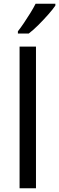

<svg xmlns="http://www.w3.org/2000/svg" viewBox="-20 -1010 317 1030"><path d="M173 0H85V-760H173ZM277 -980Q265 -962 240 -933.5Q215 -905 186.5 -876.5Q158 -848 134 -830H76V-842Q91 -861 108.5 -887Q126 -913 143 -940.5Q160 -968 171 -990H277Z"/></svg>

Font: Noto Sans Masaram Gondi
Style: Regular
Weight: 400
Designer: Ek Type & Mukund Gokhale
Foundry: Ek Type
Version: Version 1.004; ttfautohint (v1.8.4.7-5d5b)